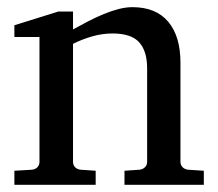

<svg xmlns="http://www.w3.org/2000/svg" viewBox="-20 -514 607 534"><path d="M326.2 0V-39.1L368.2 -42Q377 -43 383.1 -48.8Q389.2 -54.7 389.2 -64V-324.2Q389.2 -371.6 367.2 -396.2Q345.2 -420.9 293 -420.9Q264.2 -420.9 236.3 -412.8Q208.5 -404.8 183.1 -392.1V-64Q183.1 -54.7 189 -48.8Q194.8 -43 204.1 -42L246.1 -39.1V0H20V-39.1L68.8 -42Q78.1 -43 84 -48.8Q89.8 -54.7 89.8 -64V-411.1H20V-443.8L142.1 -481.9H183.1V-432.1Q204.1 -443.8 225.8 -455.1Q247.6 -466.3 269 -475.1Q290.5 -483.9 310.5 -489Q330.6 -494.1 348.1 -494.1Q413.6 -494.1 447.8 -453.6Q481.9 -413.1 481.9 -339.8V-64Q481.9 -54.7 488 -48.8Q494.1 -43 502.9 -42L546.9 -39.1V0Z"/></svg>

Font: BabelStone Ogham Pictish
Style: Bold Italic
Weight: 700
Italic angle: -30°
Designer: Andrew West
Foundry: BabelStone
Version: Version 1.02 March 14, 2022